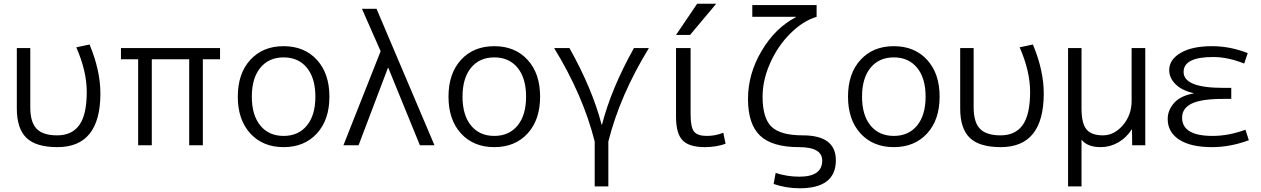

<svg xmlns="http://www.w3.org/2000/svg" viewBox="-20 -777 6745 1027"><path d="M388 -524 459 -539Q517 -400 517 -277Q517 10 287 10Q173 10 121.5 -39.5Q70 -89 70 -197V-520H142V-203Q142 -123 176 -88Q210 -53 286 -53Q365 -53 404.5 -108.5Q444 -164 444 -285Q444 -397 388 -524Z M992 -460H792V0H719V-460H627V-520H1157V-460H1065V0H992Z M1621.5 -414.5Q1576 -470 1497 -470Q1418 -470 1372.5 -414.5Q1327 -359 1327 -260Q1327 -161 1372.5 -105.5Q1418 -50 1497 -50Q1576 -50 1621.5 -105.5Q1667 -161 1667 -260Q1667 -359 1621.5 -414.5ZM1675 -63Q1608 10 1497 10Q1386 10 1319 -63Q1252 -136 1252 -260Q1252 -384 1319 -457Q1386 -530 1497 -530Q1608 -530 1675 -457Q1742 -384 1742 -260Q1742 -136 1675 -63Z M2226 0 2057 -414H2055L1898 0H1817L2016 -503L1916 -730H1994L2304 0Z M2748.5 -414.5Q2703 -470 2624 -470Q2545 -470 2499.5 -414.5Q2454 -359 2454 -260Q2454 -161 2499.5 -105.5Q2545 -50 2624 -50Q2703 -50 2748.5 -105.5Q2794 -161 2794 -260Q2794 -359 2748.5 -414.5ZM2802 -63Q2735 10 2624 10Q2513 10 2446 -63Q2379 -136 2379 -260Q2379 -384 2446 -457Q2513 -530 2624 -530Q2735 -530 2802 -457Q2869 -384 2869 -260Q2869 -136 2802 -63Z M3200 -110Q3250 -304 3371 -520H3451Q3296 -267 3234 -20V220H3161V-20Q3099 -267 2944 -520H3026Q3149 -300 3198 -110Z M3674 -520V-167Q3674 -96 3692.5 -73Q3711 -50 3761 -50Q3807 -50 3849 -67L3861 -8Q3810 10 3751 10Q3666 10 3631 -26.5Q3596 -63 3596 -153V-520ZM3596 -590 3709 -757H3811L3671 -590Z M4004 -687V-750H4348V-687Q4275 -665 4208 -598.5Q4141 -532 4100 -440.5Q4059 -349 4059 -260Q4059 -145 4107 -99Q4155 -53 4274 -53Q4451 -53 4451 80Q4451 230 4258 230Q4184 230 4118 207L4129 148Q4190 168 4256 168Q4378 168 4378 82Q4378 10 4254 10Q4110 10 4045.5 -51.5Q3981 -113 3981 -248Q3981 -382 4054 -505Q4127 -628 4237 -685V-687Z M4885.5 -414.5Q4840 -470 4761 -470Q4682 -470 4636.5 -414.5Q4591 -359 4591 -260Q4591 -161 4636.5 -105.5Q4682 -50 4761 -50Q4840 -50 4885.5 -105.5Q4931 -161 4931 -260Q4931 -359 4885.5 -414.5ZM4939 -63Q4872 10 4761 10Q4650 10 4583 -63Q4516 -136 4516 -260Q4516 -384 4583 -457Q4650 -530 4761 -530Q4872 -530 4939 -457Q5006 -384 5006 -260Q5006 -136 4939 -63Z M5434 -524 5505 -539Q5563 -400 5563 -277Q5563 10 5333 10Q5219 10 5167.5 -39.5Q5116 -89 5116 -197V-520H5188V-203Q5188 -123 5222 -88Q5256 -53 5332 -53Q5411 -53 5450.5 -108.5Q5490 -164 5490 -285Q5490 -397 5434 -524Z M6033 -520H6106V0H6036L6035 -84H6033Q6005 -40 5961 -15Q5917 10 5868 10Q5796 10 5765 -30V220H5693V-520H5765V-197Q5765 -117 5791.5 -85Q5818 -53 5880 -53Q5940 -53 5986.5 -107.5Q6033 -162 6033 -237Z M6364 -277V-279Q6301 -293 6267.5 -327Q6234 -361 6234 -402Q6234 -458 6295 -494Q6356 -530 6463 -530Q6560 -530 6654 -493L6635 -437Q6548 -472 6469 -472Q6311 -472 6311 -392Q6311 -307 6523 -307H6566V-248H6523Q6406 -248 6354.5 -223Q6303 -198 6303 -148Q6303 -50 6466 -50Q6551 -50 6642 -83L6660 -27Q6561 10 6463 10Q6349 10 6287.5 -30Q6226 -70 6226 -140Q6226 -188 6260.5 -226.5Q6295 -265 6364 -277Z"/></svg>

Font: Mplus 1p
Style: Regular
Weight: 400
Version: Version 1.061